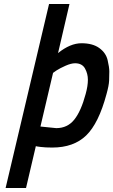

<svg xmlns="http://www.w3.org/2000/svg" viewBox="-20 -726 566 959"><path d="M270 -461Q331 -510 387 -510Q443 -510 476 -486Q509 -462 517.5 -426Q526 -390 526 -369Q526 -348 525 -323.5Q524 -299 512 -256Q473 -110 410.5 -49.5Q348 11 241 11Q207 11 183 8Q159 5 159 4L110 213H8L225 -706H327ZM355 -410Q335 -410 307 -397.5Q279 -385 262 -374L245 -362L182 -94L261 -86Q317 -86 351 -128.5Q385 -171 408 -257Q419 -297 419 -327.5Q419 -358 404.5 -384Q390 -410 355 -410Z"/></svg>

Font: Titillium Web
Style: SemiBold Italic
Weight: 600
Italic angle: -13°
Version: Version 1.001;PS 57.000;hotconv 1.0.70;makeotf.lib2.5.55311